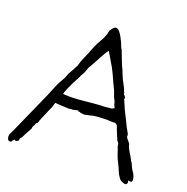

<svg xmlns="http://www.w3.org/2000/svg" viewBox="-125 -806 912 935"><g transform="rotate(20 330.5 -338.0)"><path d="M23.4 -52.7 119.1 -267.6Q123 -277.3 140.6 -320.3Q149.4 -341.8 168 -372.1Q172.9 -385.7 178.7 -399.4Q179.7 -401.4 195.3 -428.7Q198.2 -434.6 201.2 -440.4Q208 -451.2 209 -458Q213.9 -477.5 220.7 -491.2Q229.5 -509.8 234.4 -522.5Q240.2 -539.1 248 -557.6Q253.9 -571.3 259.8 -584Q263.7 -591.8 268.6 -599.6Q273.4 -607.4 280.3 -620.1L288.1 -640.6Q291 -643.6 291 -651.4Q294.9 -665 294.9 -666Q296.9 -668 306.6 -680.7Q313.5 -688.5 320.3 -688.5Q328.1 -687.5 332 -684.6Q339.8 -677.7 340.8 -675.8L341.8 -673.8L342.8 -672.9L347.7 -666Q354.5 -654.3 356.4 -651.4Q359.4 -643.6 364.3 -635.7Q370.1 -624 375 -609.4Q377 -602.5 380.9 -599.6Q380.9 -599.6 410.2 -524.4Q416 -515.6 427.7 -484.4Q436.5 -461.9 447.3 -443.4Q460 -419.9 460 -416Q460 -414.1 460.9 -414.1V-412.1Q460.9 -411.1 461.9 -410.2Q468.8 -402.3 464.8 -399.4L470.7 -392.6Q472.7 -390.6 472.7 -390.6Q480.5 -384.8 475.6 -376Q475.6 -375 479.5 -366.2Q483.4 -358.4 487.3 -348.6Q491.2 -338.9 495.1 -330.1Q500 -321.3 501 -318.4Q506.8 -306.6 523.4 -273.4Q534.2 -249 546.9 -228.5Q551.8 -221.7 551.8 -213.9Q551.8 -207 551.8 -207Q551.8 -205.1 552.7 -205.1Q553.7 -205.1 554.7 -203.1Q557.6 -196.3 559.6 -195.3Q559.6 -195.3 564.5 -190.4Q567.4 -186.5 570.3 -182.6Q574.2 -178.7 573.2 -176.8Q573.2 -175.8 574.2 -175.8Q574.2 -174.8 574.2 -172.9L575.2 -171.9Q575.2 -169.9 576.2 -169.9V-167Q583 -150.4 590.8 -138.7Q598.6 -127 605.5 -113.3Q613.3 -97.7 616.2 -95.7Q617.2 -94.7 625 -76.2Q627 -71.3 631.3 -64.5Q635.7 -57.6 640.6 -50.8Q644.5 -43.9 647.5 -35.2Q650.4 -26.4 650.4 -17.6Q649.4 -9.8 645.5 -8.8Q640.6 -7.8 635.7 -7.8Q634.8 -7.8 634.8 -8.8Q633.8 -9.8 631.8 -9.8H629.9L630.9 -4.9V-2Q631.8 0 631.8 2Q631.8 5.9 626 10.7Q624 11.7 622.1 11.7Q620.1 11.7 618.2 11.7Q595.7 6.8 587.9 -5.9Q577.1 -21.5 571.3 -35.2Q564.5 -53.7 554.7 -72.3Q544.9 -89.8 538.1 -110.4Q531.2 -132.8 530.3 -133.8Q524.4 -144.5 523.4 -158.2Q522.5 -164.1 519.5 -167Q517.6 -168.9 517.6 -168.9L515.6 -171.9Q514.6 -172.9 513.7 -173.8Q512.7 -175.8 508.8 -185.5Q504.9 -195.3 500 -206.1Q495.1 -217.8 491.2 -228.5Q486.3 -242.2 486.3 -242.2Q486.3 -242.2 480.5 -248Q477.5 -251 473.6 -251H457Q418 -252.9 417 -252Q398.4 -251 380.9 -250Q377 -250 372.1 -249Q366.2 -248 363.3 -248L348.6 -244.1Q318.4 -237.3 316.4 -237.3Q314.5 -237.3 312.5 -238.3Q309.6 -238.3 304.7 -239.3Q301.8 -239.3 299.8 -239.3Q297.9 -240.2 296.9 -241.2Q294.9 -243.2 291 -242.2Q285.2 -242.2 285.2 -246.1Q284.2 -248 272.5 -244.1Q266.6 -243.2 258.8 -241.2Q255.9 -241.2 252 -241.2Q245.1 -241.2 242.2 -240.2Q240.2 -239.3 237.3 -239.3L200.2 -241.2Q197.3 -241.2 183.6 -242.2Q173.8 -242.2 167 -244.1Q160.2 -217.8 148.4 -194.3Q140.6 -177.7 127.9 -146.5Q126 -141.6 126 -140.6Q124 -138.7 124 -135.7Q123 -130.9 122.1 -128.9Q121.1 -126 119.1 -123Q118.2 -122.1 118.2 -121.1L113.3 -118.2Q113.3 -117.2 112.3 -117.2Q112.3 -117.2 112.3 -116.2Q111.3 -114.3 110.4 -112.3Q109.4 -110.4 108.4 -106.4Q107.4 -104.5 105.5 -101.6Q104.5 -98.6 102.5 -95.7Q101.6 -93.8 101.6 -87.9L100.6 -85Q94.7 -75.2 89.8 -65.4Q87.9 -60.5 85 -56.6Q80.1 -46.9 79.1 -45.9Q77.1 -43 76.2 -39.1Q73.2 -32.2 72.3 -31.2Q65.4 -25.4 63.5 -19.5Q63.5 -18.6 63.5 -16.6Q63.5 -14.6 62.5 -13.7Q61.5 -12.7 62.5 -11.7Q62.5 -10.7 61.5 -9.8V-8.8Q57.6 -6.8 55.7 -5.9Q54.7 -3.9 49.8 -3.9H45.9Q44.9 -3.9 44.9 -6.8H41Q39.1 -6.8 39.1 -4.9Q38.1 -4.9 38.1 -3.9L34.2 0Q33.2 1 32.2 2.9Q32.2 6.8 28.3 7.8Q24.4 8.8 21.5 8.8Q13.7 8.8 10.7 0Q7.8 -8.8 7.8 -12.7Q7.8 -20.5 12.7 -30.3Q16.6 -39.1 23.4 -52.7ZM187.5 -296.9H188.5Q207 -295.9 220.7 -295.9Q230.5 -295.9 240.2 -295.9Q266.6 -296.9 293 -299.8Q320.3 -302.7 344.7 -304.7Q388.7 -308.6 396.5 -307.6Q399.4 -307.6 407.2 -308.6Q415 -309.6 424.8 -310.5Q429.7 -311.5 434.6 -311.5Q438.5 -312.5 440.4 -314.5Q443.4 -315.4 443.4 -316.4L446.3 -315.4Q446.3 -321.3 444.3 -324.2Q440.4 -330.1 439.5 -334Q437.5 -345.7 433.6 -352.5Q429.7 -359.4 426.8 -366.2Q420.9 -382.8 414.1 -400.4Q406.2 -416 399.4 -430.7Q379.9 -475.6 367.2 -499Q345.7 -534.2 325.2 -570.3Q314.5 -559.6 294.4 -521Q274.4 -482.4 264.6 -466.8Q259.8 -460 257.8 -453.1Q254.9 -445.3 252.9 -438.5Q250 -431.6 246.1 -423.8Q242.2 -417 236.3 -407.2V-405.3Q236.3 -403.3 234.4 -402.3Q234.4 -402.3 229.5 -391.6Q226.6 -384.8 221.7 -377Q216.8 -369.1 212.9 -360.4Q204.1 -340.8 196.3 -324.2Q189.5 -307.6 187.5 -296.9Z"/></g></svg>

Font: ToneOZ-YinPZ-Tsuipita-TC
Style: Regular
Weight: 400
Designer: ÂÆ£ÂøóÂáåJeffrey Xuan(jeffreyx@gmail.com, ToneOZ.com) ÈòøÂù§(cjkFonts)
Foundry: ToneOZ
Version: Version 0.24071